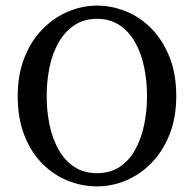

<svg xmlns="http://www.w3.org/2000/svg" viewBox="-20 -649 689 683"><path d="M325 14Q271 14 220.5 -6.5Q170 -27 130 -67.5Q90 -108 66.5 -168Q43 -228 43 -307Q43 -383 66.5 -443Q90 -503 130.5 -544.5Q171 -586 221.5 -607.5Q272 -629 325 -629Q378 -629 428.5 -608.5Q479 -588 519 -547Q559 -506 583 -446Q607 -386 607 -307Q607 -231 583.5 -171.5Q560 -112 520 -70.5Q480 -29 429.5 -7.5Q379 14 325 14ZM325 -33Q372 -33 406 -55.5Q440 -78 461.5 -117.5Q483 -157 493 -206Q503 -255 503 -307Q503 -360 493 -409Q483 -458 461.5 -497Q440 -536 406 -559Q372 -582 325 -582Q278 -582 244 -559Q210 -536 188 -497Q166 -458 156 -409Q146 -360 146 -307Q146 -255 156 -206Q166 -157 188 -117.5Q210 -78 244 -55.5Q278 -33 325 -33Z"/></svg>

Font: Lisu Bosa Light
Style: Regular
Weight: 300
Designer: David Morse, Annie Olsen, Victor Gaultney, Frank Grießhammer (Latin)
Foundry: SIL International
Version: Version 2.000